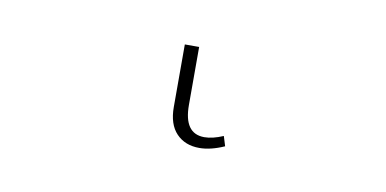

<svg xmlns="http://www.w3.org/2000/svg" viewBox="-31 29 505 251"><g transform="rotate(10 221.5 155.0)"><path d="M199 90H218V167Q218 205 245 205Q256 205 270 199L274 212Q256 220 241 220Q222 220 210.5 208Q199 196 199 173Z"/></g></svg>

Font: Cantarell Thin
Style: Regular
Weight: 100
Designer: Dave Crossland, Nikolaus Waxweiler, Florian Fecher, Jacques Le Bailly, Eben Sorkin, Alexei Vanyashin, Alexios Zavras, Em
Version: Version 0.303